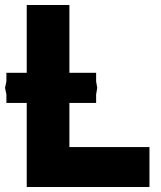

<svg xmlns="http://www.w3.org/2000/svg" viewBox="-21 -745 641 765"><path d="M85.5 -335H4.5V-369L-1 -395L4.5 -420.5V-455H85.5V-725H255.5V-455H362V-420.5L366.5 -395L362 -369V-335H255.5V-159H574.5V0H85.5Z"/></svg>

Font: JuliaMono Black
Style: Regular
Weight: 900
Monospace: yes
Designer: cormullion
Foundry: corm
Version: Version 0.054; ttfautohint (v1.8.4)